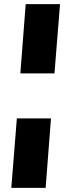

<svg xmlns="http://www.w3.org/2000/svg" viewBox="-20 -732 344 934"><path d="M105 -712H272L245 -375H79ZM62 -156H228L202 182H35Z"/></svg>

Font: Muli Black
Style: Italic
Weight: 900
Italic angle: -4.541°
Designer: Vernon Adams
Foundry: Vernon Adams
Version: Version 2.001